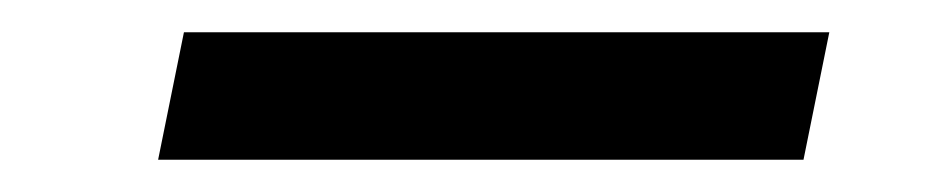

<svg xmlns="http://www.w3.org/2000/svg" viewBox="-20 -369 590 119"><path d="M94 -349H494L478 -270H78Z"/></svg>

Font: Decalotype Medium Italic
Style: Regular
Weight: 500
Italic angle: -12°
Designer: Alfredo Marco Pradil
Foundry: Alfredo Marco Pradil
Version: Version 1.0